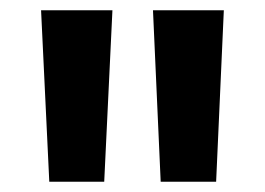

<svg xmlns="http://www.w3.org/2000/svg" viewBox="-20 -814 516 374"><path d="M76 -460 60 -794H199L183 -460ZM293 -460 278 -794H416L401 -460Z"/></svg>

Font: Zen Kaku Gothic New Black
Style: Regular
Weight: 900
Designer: Yoshimichi Ohira
Foundry: Positype
Version: Version 1.001